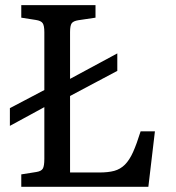

<svg xmlns="http://www.w3.org/2000/svg" viewBox="-20 -720 677 740"><path d="M522 -213.9H577.1L551.8 0H62V-47.9L120.1 -57.1Q139.2 -60.1 145 -70.1Q150.9 -80.1 150.9 -107.9V-307.1L18.1 -234.9V-303.2L150.9 -373V-596.2Q150.9 -621.1 144.5 -630.6Q138.2 -640.1 118.2 -643.1L62 -651.9V-700.2H348.1V-651.9L282.2 -642.1Q263.2 -639.2 256.6 -630.6Q250 -622.1 250 -596.2V-416L432.1 -514.2V-446.8L250 -350.1V-55.2H362.8Q397 -55.2 420.4 -61.5Q443.8 -67.9 461.4 -85.4Q479 -103 492.9 -134Q506.8 -165 522 -213.9Z"/></svg>

Font: Literata
Style: Regular
Weight: 400
Designer: Latin by Veronika Burian and Jose Scaglione. Greek by Irene Vlachou. Cyrillic by Vera Evstafieva.
Foundry: TypeTogether
Version: Version 3.002